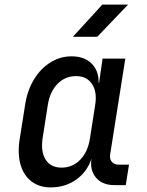

<svg xmlns="http://www.w3.org/2000/svg" viewBox="-20 -805 640 835"><path d="M200 10Q151 10 117 -16Q83 -42 69.5 -88.5Q56 -135 65 -196L90 -354Q100 -415 129 -461.5Q158 -508 200 -534Q242 -560 291 -560Q347 -560 378.5 -528.5Q410 -497 409 -445H411L426 -550H525L459 -133Q456 -113 466.5 -101Q477 -89 496 -89H541L527 0H477Q425 0 397.5 -32.5Q370 -65 378 -115Q359 -58 311.5 -24Q264 10 200 10ZM248 -76Q295 -76 328.5 -110Q362 -144 371 -202L394 -349Q403 -406 380 -440Q357 -474 311 -474Q263 -474 230 -440Q197 -406 188 -349L165 -202Q157 -144 179 -110Q201 -76 248 -76ZM297 -645 425 -785H537L403 -645Z"/></svg>

Font: JetBrains Mono NL Medium
Style: Italic
Weight: 500
Italic angle: -9°
Monospace: yes
Designer: Philipp Nurullin, Konstantin Bulenkov
Foundry: JetBrains
Version: Version 2.305; ttfautohint (v1.8.4.7-5d5b)